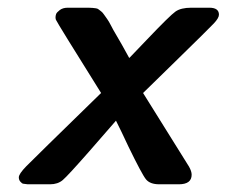

<svg xmlns="http://www.w3.org/2000/svg" viewBox="-20 -478 588 498"><path d="M28.8 -18.1Q28.8 -26.9 48.3 -46.9Q67.9 -66.9 242.2 -236.8Q129.4 -417 125 -426.8Q124 -429.7 124 -433.1Q124 -437 125.5 -441.4Q127 -445.8 135 -451.9Q143.1 -458 155.8 -458H209Q215.8 -458 220 -457.5Q224.1 -457 228.5 -456.5Q232.9 -456.1 235.8 -453.6Q238.8 -451.2 242.4 -448.5Q246.1 -445.8 250 -439.9Q253.9 -434.1 258.1 -428.5Q262.2 -422.9 268.1 -411.4Q273.9 -399.9 280 -389.9Q286.1 -379.9 296.1 -362.1Q306.2 -344.2 314.9 -328.1H315.9Q334 -347.2 361.8 -376Q420.9 -438 435.1 -448Q449.2 -458 476.1 -458H522.9Q547.9 -458 547.9 -439.9Q547.9 -431.2 534.4 -417Q521 -402.8 434.1 -317.9Q384.3 -269 351.1 -236.8Q355 -231 470.2 -45.9Q477.1 -33.7 477.1 -24.9Q477.1 0 443.8 0H393.1Q369.1 0 358.6 -12.9Q348.1 -25.9 313 -98.1Q293.9 -139.2 280.8 -165Q252.9 -132.8 211.9 -85.9Q155.8 -22 142.8 -11Q129.9 0 109.9 0Q105 0 102.1 0H60.1H51.8Q43 -1 40 -1.5Q37.1 -2 33 -6.6Q28.8 -11.2 28.8 -18.1Z"/></svg>

Font: CMU Sans Serif
Style: BoldOblique
Weight: 700
Italic angle: -12°
Version: Version 0.7.0